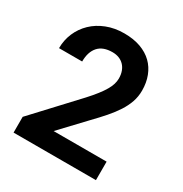

<svg xmlns="http://www.w3.org/2000/svg" viewBox="-167 -850 935 979"><g transform="rotate(30 300.0 -360.5)"><path d="M533.7 0H48.8V-92.8L278.8 -339.8Q305.7 -369.1 324.2 -393.1Q342.8 -417 354.2 -436.8Q365.7 -456.5 370.8 -473.6Q376 -490.7 376 -506.8Q376 -530.8 369.1 -549.3Q362.3 -567.9 349.9 -580.8Q337.4 -593.8 320.1 -600.6Q302.7 -607.4 281.7 -607.4Q225.6 -607.4 198 -576.2Q170.4 -544.9 170.4 -488.8H34.2Q34.2 -536.1 52.2 -578.4Q70.3 -620.6 103.3 -652.3Q136.2 -684.1 182.9 -702.4Q229.5 -720.7 286.1 -720.7Q340.3 -720.7 382.1 -705.6Q423.8 -690.4 451.9 -663.1Q480 -635.7 494.6 -597.4Q509.3 -559.1 509.3 -512.7Q509.3 -477.5 498.3 -445.6Q487.3 -413.6 467 -382.3Q446.8 -351.1 418.5 -318.6Q390.1 -286.1 355.5 -250.5L221.7 -108.9H533.7Z"/></g></svg>

Font: Roboto Mono
Style: Bold
Weight: 700
Designer: Google
Version: Version 2.000985; 2015; ttfautohint (v1.3)